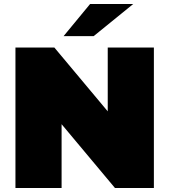

<svg xmlns="http://www.w3.org/2000/svg" viewBox="-20 -937 844 957"><path d="M57 0V-700H251L517 -382V-700H747V0H553L287 -318V0ZM297 -757 429 -917H644L447 -757Z"/></svg>

Font: Montserrat Thin Black
Style: Regular
Weight: 900
Version: Version 9.000